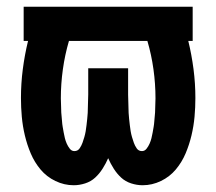

<svg xmlns="http://www.w3.org/2000/svg" viewBox="-20 -540 640 568"><path d="M198 8Q170 8 144 -4.5Q118 -17 100 -38.5Q82 -60 71 -86Q60 -112 53.5 -139.5Q47 -167 44.5 -194.5Q42 -222 42 -250Q42 -293 47.5 -335.5Q53 -378 63 -419H50V-520H550V-419H537Q547 -378 552.5 -335.5Q558 -293 558 -250Q558 -222 555.5 -194.5Q553 -167 546.5 -139.5Q540 -112 529 -86Q518 -60 500 -38.5Q482 -17 456 -4.5Q430 8 402 8Q385 8 368 2.5Q351 -3 338.5 -14.5Q326 -26 316.5 -41Q307 -56 300 -72Q293 -56 283.5 -41Q274 -26 261.5 -14.5Q249 -3 232 2.5Q215 8 198 8ZM200 -93Q210 -93 215.5 -101Q221 -109 224 -117.5Q227 -126 229.5 -134.5Q232 -143 233.5 -152Q235 -161 236 -170Q237 -179 238 -188Q239 -197 239.5 -206Q240 -215 240 -224Q240 -233 240.5 -242Q241 -251 241 -260V-338H359V-260Q359 -251 359.5 -242Q360 -233 360 -224Q360 -215 360.5 -206Q361 -197 362 -188Q363 -179 364 -170Q365 -161 366.5 -152Q368 -143 370.5 -134.5Q373 -126 376 -117.5Q379 -109 384.5 -101Q390 -93 400 -93Q408 -93 413.5 -100Q419 -107 422.5 -115Q426 -123 428 -131Q430 -139 431.5 -147.5Q433 -156 434.5 -164.5Q436 -173 436.5 -181.5Q437 -190 438 -198.5Q439 -207 439 -215.5Q439 -224 439.5 -232.5Q440 -241 440 -249Q440 -292 434 -335Q428 -378 416 -419H184Q172 -378 166 -335Q160 -292 160 -249Q160 -241 160.5 -232.5Q161 -224 161 -215.5Q161 -207 162 -198.5Q163 -190 163.5 -181.5Q164 -173 165.5 -164.5Q167 -156 168.5 -147.5Q170 -139 172 -131Q174 -123 177.5 -115Q181 -107 186.5 -100Q192 -93 200 -93Z"/></svg>

Font: Iosevka SS04 Extended
Style: Bold
Weight: 700
Width: 7
Monospace: yes
Designer: Belleve Invis
Foundry: Belleve Invis
Version: Version 19.0.0; ttfautohint (v1.8.4)